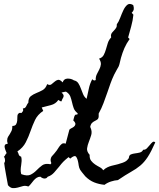

<svg xmlns="http://www.w3.org/2000/svg" viewBox="-50 -950 824 994"><path d="M753.9 -212.9Q732.4 -164.1 714.8 -137.2Q697.3 -110.4 676.3 -92.8Q655.3 -75.2 627.9 -60.1Q600.6 -44.9 560.5 -17.6Q543.9 -16.6 524.4 -10.3Q504.9 -3.9 491.2 6.8Q461.9 3.9 437.5 -5.9Q413.1 -15.6 391.6 -37.1Q386.7 -42 382.8 -47.9Q378.9 -53.7 374 -58.6Q363.3 -71.3 360.4 -81.1Q357.4 -90.8 355.5 -106.4Q351.6 -128.9 343.8 -138.7Q335.9 -148.4 313.5 -128.9L304.7 -136.7L302.7 -134.8Q293.9 -127.9 288.6 -123Q283.2 -118.2 277.8 -112.8Q272.5 -107.4 267.6 -101.6Q262.7 -95.7 255.9 -86.9Q244.1 -72.3 230 -56.6Q215.8 -41 197.3 -35.2Q194.3 -32.2 192.4 -29.8Q190.4 -27.3 185.5 -26.4Q179.7 -24.4 171.9 -27.3Q164.1 -30.3 159.2 -35.2Q148.4 -35.2 140.1 -29.8Q131.8 -24.4 124.5 -16.1Q117.2 -7.8 110.8 1Q104.5 9.8 96.7 15.6Q81.1 9.8 67.9 13.7Q54.7 17.6 42 21Q29.3 24.4 16.6 23.9Q3.9 23.4 -8.8 8.8Q-14.6 -20.5 -18.6 -44.9Q-22.5 -65.4 -25.4 -84Q-28.3 -102.5 -28.3 -106.4Q-23.4 -111.3 -23.9 -119.6Q-24.4 -127.9 -26.4 -133.8Q-28.3 -134.8 -28.3 -135.7Q-28.3 -136.7 -30.3 -137.7Q-25.4 -141.6 -22.9 -147.5Q-20.5 -153.3 -15.6 -157.2Q-18.6 -165 -22.5 -174.8Q-26.4 -184.6 -26.4 -194.3Q-23.4 -202.1 -21 -203.1Q-18.6 -204.1 -9.8 -206.1Q-10.7 -210.9 -12.2 -215.3Q-13.7 -219.7 -12.7 -224.6Q-12.7 -234.4 -8.3 -241.7Q-3.9 -249 1 -256.3Q5.9 -263.7 9.8 -272.5Q13.7 -281.2 13.7 -293V-297.9Q28.3 -297.9 33.2 -306.2Q38.1 -314.5 39.1 -325.2Q40 -335.9 40 -346.7Q40 -357.4 45.9 -362.3Q49.8 -366.2 53.2 -365.7Q56.6 -365.2 61.5 -365.2Q67.4 -372.1 69.3 -375.5Q71.3 -378.9 68.4 -388.7Q75.2 -388.7 79.1 -391.6Q83 -394.5 85.4 -399.4Q87.9 -404.3 90.3 -409.2Q92.8 -414.1 96.7 -418Q96.7 -442.4 109.4 -452.1Q122.1 -461.9 138.2 -468.3Q154.3 -474.6 170.4 -483.4Q186.5 -492.2 194.3 -514.6Q207 -506.8 215.8 -513.2Q224.6 -519.5 232.4 -526.9Q240.2 -534.2 250 -536.6Q259.8 -539.1 274.4 -523.4Q280.3 -542 298.3 -543Q316.4 -543.9 331.1 -535.2V-534.2H332Q347.7 -531.2 355.5 -519Q363.3 -506.8 368.7 -491.7Q374 -476.6 380.4 -461.9Q386.7 -447.3 398.4 -438.5Q404.3 -463.9 409.7 -490.2Q415 -516.6 427.7 -540Q436.5 -529.3 446.3 -536.1L445.3 -538.1Q445.3 -553.7 451.7 -566.4Q458 -579.1 464.4 -591.3Q470.7 -603.5 472.2 -616.7Q473.6 -629.9 462.9 -646.5Q479.5 -651.4 486.8 -665Q494.1 -678.7 498.5 -694.8Q502.9 -710.9 508.3 -727.5Q513.7 -744.1 525.4 -755.9Q525.4 -758.8 524.9 -761.7Q524.4 -764.6 524.4 -767.6Q525.4 -775.4 530.3 -781.2Q535.2 -787.1 541 -793Q546.9 -798.8 551.3 -806.2Q555.7 -813.5 554.7 -824.2Q564.5 -836.9 572.3 -857.9Q580.1 -878.9 588.9 -897.5Q597.7 -916 609.4 -925.3Q621.1 -934.6 639.6 -923.8Q643.6 -912.1 642.6 -902.8Q641.6 -893.6 631.8 -883.8Q637.7 -877.9 640.6 -874Q637.7 -843.8 629.4 -814Q621.1 -784.2 613.3 -755.9Q615.2 -753.9 617.2 -752Q619.1 -750 621.1 -748Q604.5 -724.6 594.2 -701.2Q584 -677.7 576.2 -650.4Q573.2 -639.6 570.8 -627.9Q568.4 -616.2 564.5 -606.4Q559.6 -596.7 552.7 -585.4Q545.9 -574.2 541 -563.5Q530.3 -541 522 -518.1Q513.7 -495.1 505.9 -471.7Q496.1 -443.4 485.8 -416Q475.6 -388.7 460.9 -362.3V-346.7Q460 -335.9 454.1 -331.5Q448.2 -327.1 440.9 -323.7Q433.6 -320.3 426.8 -314Q419.9 -307.6 417 -293V-292L418 -291Q427.7 -269.5 422.4 -251.5Q417 -233.4 410.2 -216.3Q403.3 -199.2 400.9 -182.6Q398.4 -166 414.1 -148.4Q413.1 -128.9 421.9 -117.7Q430.7 -106.4 442.4 -98.6Q454.1 -90.8 466.3 -84.5Q478.5 -78.1 484.4 -68.4Q494.1 -78.1 505.4 -83.5Q516.6 -88.9 527.8 -91.8Q539.1 -94.7 550.3 -97.2Q561.5 -99.6 572.3 -103.5Q597.7 -110.4 607.4 -120.1Q617.2 -129.9 617.2 -132.8Q618.2 -146.5 627.4 -150.4Q636.7 -154.3 648.9 -155.8Q661.1 -157.2 673.3 -160.2Q685.5 -163.1 691.4 -174.8Q702.1 -173.8 710.4 -182.1Q718.8 -190.4 725.6 -199.2Q732.4 -208 739.3 -213.9Q746.1 -219.7 753.9 -212.9ZM352.5 -363.3Q336.9 -375 331.5 -390.1Q326.2 -405.3 322.8 -420.9Q319.3 -436.5 314 -450.7Q308.6 -464.8 293 -474.6L291 -475.6Q290 -475.6 280.3 -473.6Q270.5 -471.7 268.6 -470.7Q276.4 -463.9 278.3 -459Q280.3 -454.1 278.8 -449.2Q277.3 -444.3 273.9 -439Q270.5 -433.6 268.6 -425.8Q266.6 -423.8 260.7 -427.2Q254.9 -430.7 252 -432.6Q238.3 -412.1 213.4 -405.8Q188.5 -399.4 166 -393.6Q168 -388.7 169.9 -384.8Q171.9 -380.9 173.8 -376Q144.5 -356.4 131.3 -328.6Q118.2 -300.8 107.9 -271Q97.7 -241.2 83.5 -213.4Q69.3 -185.5 40 -166Q44.9 -158.2 46.9 -150.4Q48.8 -142.6 59.6 -138.7Q62.5 -127.9 62 -116.7Q61.5 -105.5 59.6 -94.7Q57.6 -84 57.1 -72.8Q56.6 -61.5 59.6 -49.8L61.5 -47.9Q91.8 -37.1 108.9 -45.9Q126 -54.7 139.2 -68.4Q152.3 -82 168 -93.8Q183.6 -105.5 211.9 -99.6L215.8 -105.5Q213.9 -110.4 212.9 -114.3Q211.9 -118.2 211.9 -123Q212.9 -133.8 217.8 -140.1Q222.7 -146.5 230.5 -154.3Q237.3 -162.1 243.7 -170.9Q250 -179.7 255.9 -189.5Q261.7 -198.2 269.5 -204.6Q277.3 -210.9 290 -206.1L308.6 -276.4Q309.6 -281.2 317.9 -285.2Q326.2 -289.1 332.5 -293.9Q338.9 -298.8 340.3 -306.6Q341.8 -314.5 329.1 -327.1Q331.1 -331.1 332 -336.9Q333 -342.8 335 -347.7Q336.9 -352.5 339.8 -355.5Q342.8 -358.4 349.6 -356.4Z"/></svg>

Font: Homemade Apple
Style: Regular
Weight: 400
Designer: Font Diner, Inc
Foundry: Font Diner, Inc
Version: Version 1.000